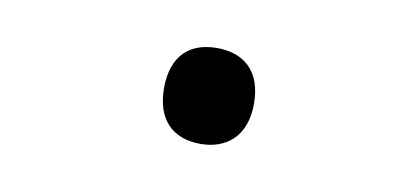

<svg xmlns="http://www.w3.org/2000/svg" viewBox="-32 -622 626 288"><g transform="rotate(10 281.5 -478.0)"><path d="M281 -405C322 -405 350 -430 350 -478C350 -528 322 -551 281 -551C240 -551 213 -528 213 -478C213 -429 240 -405 281 -405Z"/></g></svg>

Font: Noto Sans Mono SemiCondensed Medium
Style: Regular
Weight: 500
Width: 4
Designer: Monotype Design Team
Foundry: Monotype Imaging Inc.
Version: Version 2.014